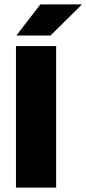

<svg xmlns="http://www.w3.org/2000/svg" viewBox="-20 -847 388 867"><path d="M233.5 -639V0H52V-639ZM55 -688 162 -827H348.5V-825.5L208 -686.5H55Z"/></svg>

Font: Anek Malayalam ExtraBold
Style: Regular
Weight: 800
Version: Version 1.003